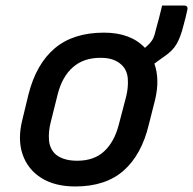

<svg xmlns="http://www.w3.org/2000/svg" viewBox="-20 -663 698 694"><path d="M356 -545Q452 -545 504 -490Q507 -493 511 -496.5Q515 -500 520 -505Q530 -516 534.5 -526Q539 -536 544 -558Q548 -571 554.5 -596.5Q561 -622 566 -643H645Q661 -643 657 -627Q656 -621 651.5 -602.5Q647 -584 643 -570Q633 -530 619 -505Q605 -480 574 -459Q564 -452 555 -445.5Q546 -439 538 -433Q558 -377 541 -304L518 -213Q492 -104 427 -46.5Q362 11 252 11Q178 11 129 -20Q80 -51 61.5 -105.5Q43 -160 61 -231L83 -322Q111 -432 178 -488.5Q245 -545 356 -545ZM343 -454Q282 -454 243.5 -420Q205 -386 189 -324L163 -220Q155 -188 157 -158Q159 -128 178 -108Q190 -96 210.5 -89Q231 -82 259 -82Q320 -82 356.5 -116Q393 -150 409 -211L436 -314Q444 -346 442 -377.5Q440 -409 420 -428Q408 -440 389.5 -447Q371 -454 343 -454Z"/></svg>

Font: Recursive Mn Lnr St Med
Style: Italic
Weight: 500
Italic angle: -15°
Monospace: yes
Version: Version 1.079;hotconv 1.0.112;makeotfexe 2.5.65598; ttfautoh